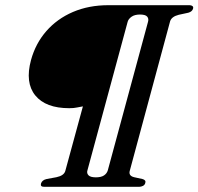

<svg xmlns="http://www.w3.org/2000/svg" viewBox="-20 -720 765 740"><path d="M99.5 -488.5Q117 -552.5 158.5 -600Q200 -647.5 261 -673.8Q322 -700 398 -700H710.5Q717.5 -700 721.8 -696.5Q726 -693 724 -686.5Q721 -675.5 706 -671L669 -663Q641 -656 635.5 -637.5L480.5 -63Q474 -42.5 497 -37L529 -30Q543.5 -26 540 -15Q538 -7 530.8 -3.5Q523.5 0 516.5 0H150Q134.5 0 138 -12.5Q142 -26 159.5 -30L197.5 -37Q226 -43 231.5 -60.5L299.5 -310Q289.5 -308.5 277.2 -305.8Q265 -303 247 -303Q156 -303 116 -352.2Q76 -401.5 99.5 -488.5ZM395.5 -63.5 550.5 -636Q554 -648 547.2 -656Q540.5 -664 519.5 -664Q499 -664 487 -655.5Q475 -647 472 -636L317 -63.5Q313.5 -52.5 321 -44.5Q328.5 -36.5 349.5 -36.5Q370 -36.5 381 -44Q392 -51.5 395.5 -63.5Z"/></svg>

Font: Fraunces 72pt SemiBold
Style: Italic
Weight: 600
Italic angle: -16°
Version: Version 1.000;[b76b70a41]